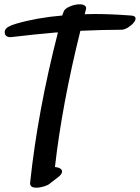

<svg xmlns="http://www.w3.org/2000/svg" viewBox="-20 -889 649 891"><path d="M609 -803Q609 -788 585.5 -769.5Q562 -751 544 -751Q458 -751 353 -746Q268 -405 235 -114Q249 -113 258.5 -107.5Q268 -102 268 -93Q268 -81 250 -67L211 -37Q204 -30 184.5 -24Q165 -18 148 -18Q117 -18 120 -43Q155 -372 248 -735L247 -739Q133 -729 34 -717Q19 -715 10 -721.5Q1 -728 2 -742Q3 -756 19.5 -765Q36 -774 55 -779Q151 -807 269 -817L275 -834Q279 -848 303 -858.5Q327 -869 350 -869Q365 -869 373.5 -863Q382 -857 379 -846L373 -823L420 -824Q493 -824 587 -817Q609 -816 609 -803Z"/></svg>

Font: Sedgwick Ave
Style: Regular
Weight: 400
Designer: Kevin Burke, Pedro Vergani
Foundry: Google, Inc.
Version: Version 1.000